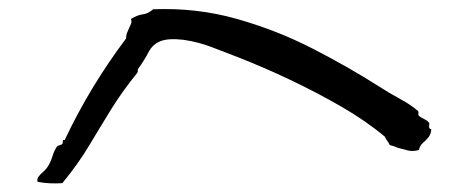

<svg xmlns="http://www.w3.org/2000/svg" viewBox="-20 -514 1040 434"><path d="M955 -222Q954 -210 948 -203Q942 -196 935.5 -190.5Q929 -185 927 -175Q913 -171 901.5 -174Q890 -177 879 -180Q875 -182 870.5 -183.5Q866 -185 861 -186Q859 -191 855.5 -195.5Q852 -200 850 -205Q807 -241 751.5 -273Q696 -305 636 -333.5Q576 -362 517 -385Q488 -396 458.5 -407.5Q429 -419 395 -424Q361 -428 343 -421Q325 -414 316 -396.5Q307 -379 292 -358Q291 -357 291.5 -354Q292 -351 290 -349Q256 -307 231 -266.5Q206 -226 181.5 -185Q157 -144 121 -100Q90 -98 65 -103Q63 -109 67 -114.5Q71 -120 77 -125Q79 -127 82 -130Q85 -133 87 -136Q94 -146 98.5 -160.5Q103 -175 109 -183Q111 -185 115.5 -186Q120 -187 121 -189Q122 -190 122 -193Q121 -199 126 -197Q183 -318 265 -427Q265 -435 267.5 -440.5Q270 -446 272 -451Q275 -457 276.5 -461.5Q278 -466 276 -471Q290 -480 302.5 -481.5Q315 -483 326 -493Q424 -497 514.5 -471.5Q605 -446 686 -404.5Q767 -363 836 -319Q861 -303 885 -290Q909 -277 925 -263Q926 -262 926 -259Q925 -254 927 -252Q932 -248 939.5 -244.5Q947 -241 950 -236Q951 -235 950 -230Q949 -222 955 -222Z"/></svg>

Font: Yuji Boku
Style: Regular
Weight: 400
Designer: Kataoka Yuji
Foundry: Kinuta Font Factory
Version: Version 3.002